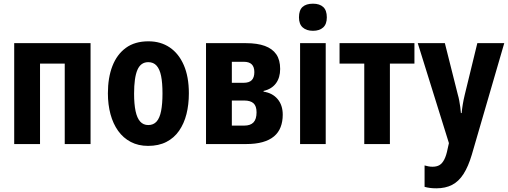

<svg xmlns="http://www.w3.org/2000/svg" viewBox="-20 -781 2756 1041"><path d="M471 -547V0H331V-436H197V0H57V-547Z M1004 -275Q1004 -214 991 -162.5Q978 -111 951 -72Q924 -33 882 -11.5Q840 10 783 10Q730 10 689 -11.5Q648 -33 620.5 -71.5Q593 -110 579 -162Q565 -214 565 -275Q565 -360 589.5 -423Q614 -486 662.5 -521.5Q711 -557 785 -557Q851 -557 900 -524Q949 -491 976.5 -428Q1004 -365 1004 -275ZM707 -273Q707 -217 715 -179Q723 -141 740 -122Q757 -103 784 -103Q812 -103 829 -122Q846 -141 853.5 -179.5Q861 -218 861 -274Q861 -332 853.5 -369Q846 -406 829 -425Q812 -444 784 -444Q743 -444 725 -402Q707 -360 707 -273Z M1499 -407Q1499 -360 1476 -329Q1453 -298 1409 -288V-284Q1457 -277 1485 -244Q1513 -211 1513 -159Q1513 -122 1501.5 -92Q1490 -62 1465.5 -41.5Q1441 -21 1403.5 -10.5Q1366 0 1315 0H1097V-547H1314Q1375 -547 1416 -532Q1457 -517 1478 -486.5Q1499 -456 1499 -407ZM1371 -172Q1371 -206 1354.5 -221Q1338 -236 1304 -236H1237V-100H1304Q1338 -100 1354.5 -117.5Q1371 -135 1371 -172ZM1359 -390Q1359 -418 1345 -432Q1331 -446 1302 -446H1237V-332H1300Q1331 -332 1345 -346.5Q1359 -361 1359 -390Z M1746 -547V0H1607V-547ZM1677 -761Q1713 -761 1732.5 -743Q1752 -725 1752 -687Q1752 -650 1732 -632Q1712 -614 1677 -614Q1642 -614 1621.5 -632Q1601 -650 1601 -687Q1601 -726 1620.5 -743.5Q1640 -761 1677 -761Z M2227 -436H2094V0H1955V-436H1821V-547H2227Z M2245 -547H2392L2462 -269Q2467 -252 2470 -235Q2473 -218 2475.5 -201Q2478 -184 2479 -168H2483Q2485 -190 2489 -214.5Q2493 -239 2500 -268L2568 -547H2714L2538 58Q2519 122 2493 162.5Q2467 203 2431 221.5Q2395 240 2346 240Q2327 240 2311.5 238Q2296 236 2282 232V116Q2292 119 2303 121Q2314 123 2325 123Q2348 123 2363 114Q2378 105 2389 83.5Q2400 62 2407 26L2414 -5Z"/></svg>

Font: Noto Sans Display Condensed
Style: Bold
Weight: 700
Width: 3
Designer: Monotype Design Team
Foundry: Monotype Imaging Inc.
Version: Version 2.003